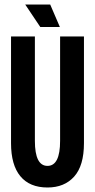

<svg xmlns="http://www.w3.org/2000/svg" viewBox="-20 -822 422 853"><path d="M191 11Q112 11 70.5 -39Q29 -89 29 -186V-660H135V-196Q135 -85 191 -85Q247 -85 247 -196V-660H353V-186Q353 -86 309.5 -37.5Q266 11 191 11ZM159 -702 92 -802H203L246 -702Z"/></svg>

Font: Bricolage Grotesque 96pt Condensed Medium
Style: Regular
Weight: 500
Width: 3
Designer: Mathieu Triay
Foundry: Atelier Triay
Version: Version 1.001; ttfautohint (v1.8.4.7-5d5b);gftools[0.9.33.de